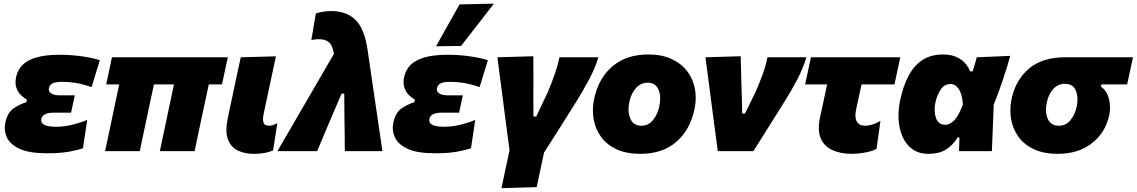

<svg xmlns="http://www.w3.org/2000/svg" viewBox="-20 -806 6062 1024"><path d="M231 11.5Q136 11.5 84.8 -12.2Q33.5 -36 16.5 -73.8Q-0.5 -111.5 8.5 -152.5Q20 -205.5 51.8 -227.5Q83.5 -249.5 120.5 -261L123.5 -275Q107.5 -283 91.5 -298.8Q75.5 -314.5 67.2 -338.5Q59 -362.5 66 -395.5Q73.5 -431.5 98.5 -458Q123.5 -484.5 172.5 -499.2Q221.5 -514 300.5 -514Q355.5 -514 414 -506Q472.5 -498 512.5 -485L468.5 -341.5Q420 -358 383.8 -363.8Q347.5 -369.5 313 -369.5Q274.5 -369.5 259.5 -361Q244.5 -352.5 241 -336.5Q237 -318 253 -307.8Q269 -297.5 297 -297.5H379L359 -205H265.5Q207.5 -205 200.5 -172Q192 -130 278.5 -130Q324.5 -130 370.2 -141.8Q416 -153.5 445 -166.5L422.5 -15.5Q392.5 -5 346.8 3.2Q301 11.5 231 11.5Z M540.5 0Q551.5 -50.5 562 -101.2Q572.5 -152 586 -215L596 -263Q601.5 -289.5 606.5 -312.8Q611.5 -336 616 -356H546.5L577 -500.5H1195L1164 -356H1093.5L1060.5 -201.5Q1050 -153 1039.5 -102.8Q1029 -52.5 1018 0H832.5Q839.5 -33.5 849.2 -78.8Q859 -124 869 -172.5Q878 -215.5 887.5 -260.2Q897 -305 908 -356H801Q796.5 -334.5 791.8 -312.8Q787 -291 782.5 -269.5L768.5 -203.5Q757 -150 746.8 -100.8Q736.5 -51.5 725.5 0Z M1334 14.5Q1284 14.5 1247.2 -3.8Q1210.5 -22 1195.2 -64Q1180 -106 1195 -176.5Q1201.5 -208 1206 -229.5Q1210.5 -251 1216 -275.5Q1231 -347 1241.8 -397.8Q1252.5 -448.5 1264 -500.5L1451.5 -505.5Q1433.5 -422 1418.5 -351Q1403.5 -280 1393 -231L1386 -198.5Q1380 -170 1385.2 -152.8Q1390.5 -135.5 1415 -135.5Q1425.5 -135.5 1435.2 -138.5Q1445 -141.5 1459 -149.5L1436.5 -4Q1418 4.5 1392.8 9.5Q1367.5 14.5 1334 14.5Z M1459.5 0Q1499 -67.5 1541 -140Q1583 -212.5 1622.5 -280.5Q1655.5 -337 1691.5 -399Q1727.5 -461 1761 -519Q1753.5 -563.5 1734.8 -580.2Q1716 -597 1680.5 -597Q1661.5 -597 1640.5 -592.5L1664.5 -734.5Q1683 -740 1702.5 -743.5Q1722 -747 1747.5 -747Q1827.5 -747 1875.8 -700.2Q1924 -653.5 1940.5 -539.5L1979 -276.5Q1988.5 -211 1995.5 -164.2Q2002.5 -117.5 2008 -79Q2013.5 -40.5 2019.5 0H1819Q1818.5 -46 1818.2 -95.2Q1818 -144.5 1817 -183.5L1816 -306.5H1801.5L1751 -188Q1730.5 -140 1710.5 -92.8Q1690.5 -45.5 1671.5 0Z M2300.5 11.5Q2205.5 11.5 2154.2 -12.2Q2103 -36 2086 -73.8Q2069 -111.5 2078 -152.5Q2089.5 -205.5 2121.2 -227.5Q2153 -249.5 2190 -261L2193 -275Q2177 -283 2161 -298.8Q2145 -314.5 2136.8 -338.5Q2128.5 -362.5 2135.5 -395.5Q2143 -431.5 2168 -458Q2193 -484.5 2242 -499.2Q2291 -514 2370 -514Q2425 -514 2483.5 -506Q2542 -498 2582 -485L2538 -341.5Q2489.5 -358 2453.2 -363.8Q2417 -369.5 2382.5 -369.5Q2344 -369.5 2329 -361Q2314 -352.5 2310.5 -336.5Q2306.5 -318 2322.5 -307.8Q2338.5 -297.5 2366.5 -297.5H2448.5L2428.5 -205H2335Q2277 -205 2270 -172Q2261.5 -130 2348 -130Q2394 -130 2439.8 -141.8Q2485.5 -153.5 2514.5 -166.5L2492 -15.5Q2462 -5 2416.2 3.2Q2370.5 11.5 2300.5 11.5ZM2305.5 -559Q2337 -615.5 2368.2 -671.2Q2399.5 -727 2431 -782.5L2614 -786.5Q2569 -728 2525 -671.5Q2481 -615 2439 -561Z M2654.5 197.5Q2665 147 2675.8 96.8Q2686.5 46.5 2697.5 -4.5Q2691.5 -51 2685.2 -97.8Q2679 -144.5 2673 -190.5L2662 -277Q2654.5 -332.5 2647.2 -389Q2640 -445.5 2633 -500.5L2824.5 -506Q2824.5 -454.5 2824.8 -394.5Q2825 -334.5 2824.5 -277L2825 -184.5H2840Q2855 -216 2870 -248Q2885 -280 2900 -311Q2921 -360.5 2937.5 -407.2Q2954 -454 2964 -500.5H3171.5Q3153 -439.5 3119.5 -377.8Q3086 -316 3052 -261.5Q3010 -193.5 2966.5 -125.5Q2923 -57.5 2881.5 8Q2871.5 55 2861.8 100.2Q2852 145.5 2842.5 192Z M3395 14.5Q3320.5 14.5 3268.2 -9.8Q3216 -34 3185.8 -75.8Q3155.5 -117.5 3146.2 -169.8Q3137 -222 3148.5 -278Q3172.5 -390 3247 -452.8Q3321.5 -515.5 3438 -515.5Q3510 -515.5 3562 -491.2Q3614 -467 3645.2 -425.8Q3676.5 -384.5 3686.2 -332.2Q3696 -280 3684 -223.5Q3660.5 -113 3586.8 -49.2Q3513 14.5 3395 14.5ZM3400.5 -135.5Q3438.5 -135.5 3463.2 -166.2Q3488 -197 3496.5 -240Q3503.5 -272.5 3499.5 -301Q3495.5 -329.5 3479.8 -347.2Q3464 -365 3435.5 -365Q3397 -365 3371.2 -335.8Q3345.5 -306.5 3336 -260.5Q3326 -211 3342 -173.2Q3358 -135.5 3400.5 -135.5Z M3808 0Q3802 -46 3795.5 -95.2Q3789 -144.5 3783 -189.5L3771.5 -278.5Q3764 -333.5 3756.8 -389.8Q3749.5 -446 3742.5 -500.5L3930.5 -506Q3931.5 -455 3933.2 -390.8Q3935 -326.5 3937 -268.5L3938.5 -200.5H3953.5L4009.5 -315.5Q4030.5 -363 4047.2 -408.5Q4064 -454 4073 -500.5H4281Q4262 -438.5 4230 -378.2Q4198 -318 4163.5 -263Q4121 -195.5 4079.2 -129Q4037.5 -62.5 3998 0Z M4525 14.5Q4463.5 14.5 4419.5 -5.5Q4375.5 -25.5 4357.2 -68Q4339 -110.5 4353 -177.5Q4361.5 -216.5 4370 -256.2Q4378.5 -296 4391.5 -356H4274L4305 -500.5H4781.5L4750.5 -356H4575Q4567.5 -322.5 4560.5 -289.2Q4553.5 -256 4546 -222.5Q4537 -181.5 4549.2 -158.5Q4561.5 -135.5 4593 -135.5Q4608 -135.5 4628 -140.5Q4648 -145.5 4675.5 -161L4655 -12Q4629 1.5 4591 8Q4553 14.5 4525 14.5Z M4933 14.5Q4881 14.5 4846.8 -10Q4812.5 -34.5 4794 -76Q4775.5 -117.5 4772.5 -168.2Q4769.5 -219 4781 -272Q4796 -344.5 4824.5 -399.5Q4853 -454.5 4898.2 -485Q4943.5 -515.5 5009.5 -515.5Q5063 -515.5 5099.5 -492.2Q5136 -469 5154 -425.5H5167.5Q5174 -445 5179.2 -463.5Q5184.5 -482 5189.5 -500.5L5368 -508Q5350 -443 5326.5 -374Q5303 -305 5280 -248Q5277.5 -186 5275 -124Q5272.5 -62 5270 0H5094.5Q5095.5 -18.5 5096 -36.8Q5096.5 -55 5097 -73H5087Q5061 -30 5024.2 -7.8Q4987.5 14.5 4933 14.5ZM5021.5 -140.5Q5046.5 -140.5 5070.2 -165.2Q5094 -190 5115.5 -249.5Q5111 -306.5 5092.8 -332.2Q5074.5 -358 5050 -358Q5016 -358 4996.2 -327Q4976.5 -296 4969 -260Q4959 -213 4971.8 -176.8Q4984.5 -140.5 5021.5 -140.5Z M5621.5 14.5Q5547 14.5 5494.8 -9.8Q5442.5 -34 5412.2 -75.8Q5382 -117.5 5372.8 -169.8Q5363.5 -222 5375 -278Q5396 -378.5 5467.2 -439.5Q5538.5 -500.5 5660.5 -500.5H6022.5L5991.5 -356H5854.5L5851.5 -344Q5884 -322 5894.5 -278.2Q5905 -234.5 5896 -192Q5875.5 -97.5 5802.8 -41.5Q5730 14.5 5621.5 14.5ZM5627 -135.5Q5665 -135.5 5689.2 -165.2Q5713.5 -195 5722.5 -238Q5732.5 -285.5 5718 -322.2Q5703.5 -359 5660.5 -359Q5622.5 -359 5597.2 -331.2Q5572 -303.5 5562.5 -258.5Q5552 -209 5568.2 -172.2Q5584.5 -135.5 5627 -135.5Z"/></svg>

Font: Commissioner ExtraBold
Style: Italic
Weight: 800
Italic angle: -12°
Designer: Kostas Bartsokas
Foundry: Kostas Bartsokas
Version: Version 1.000; ttfautohint (v1.8.3)